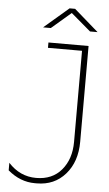

<svg xmlns="http://www.w3.org/2000/svg" viewBox="-63 -984 592 1039"><g transform="rotate(5 233.5 -464.5)"><path d="M174 -721V-750H392V-230Q392 -121 332.5 -53Q273 15 177 15H167Q87 15 20 -42V-83Q83 -14 171 -14Q259 -14 309 -73.5Q359 -133 359 -226V-721ZM302 -944 434 -829H393L286 -920L180 -829H138L272 -944Z"/></g></svg>

Font: Poiret One
Style: Regular
Weight: 400
Designer: Denis Masharov
Foundry: Denis Masharov
Version: Version 1.001